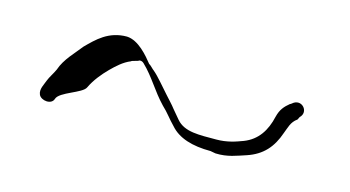

<svg xmlns="http://www.w3.org/2000/svg" viewBox="-37 -476 721 395"><g transform="rotate(15 323.0 -278.5)"><path d="M86 -209C91 -225 138 -235 144 -249C152 -266 165 -282 178 -295C189 -306 202 -318 217 -324C218 -326 232 -328 233 -330C236 -331 240 -330 243 -327C267 -304 280 -278 304 -253C317 -241 324 -230 336 -218C354 -197 384 -188 423 -188L434 -186C460 -185 478 -193 497 -199C530 -210 548 -231 559 -263C564 -275 566 -288 579 -297L582 -303C597 -317 579 -339 562 -328C562 -328 556 -323 556 -324C545 -315 538 -307 534 -291C527 -260 512 -237 484 -226C468 -220 451 -214 428 -214C392 -214 361 -212 343 -233L327 -252C321 -260 313 -268 306 -276C294 -289 279 -308 267 -318C266 -318 256 -329 255 -328C243 -343 221 -370 196 -371C157 -371 135 -348 115 -328C102 -311 82 -292 74 -268C70 -259 63 -249 60 -241C57 -232 49 -220 54 -209C59 -198 82 -195 86 -209Z"/></g></svg>

Font: Photofail
Style: Regular
Weight: 400
Foundry: Cannot Into Space Fonts
Version: Version 0.97